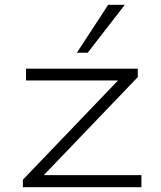

<svg xmlns="http://www.w3.org/2000/svg" viewBox="-20 -777 668 797"><path d="M75 0V-31L493 -467L502 -443H88V-492H552V-457L134 -21L125 -50H567V0ZM299 -558 429 -757H498L344 -558Z"/></svg>

Font: Nunito Sans 7pt Expanded ExtraLight
Style: Regular
Weight: 250
Width: 7
Designer: Vernon Adams
Foundry: Vernon Adams
Version: Version 3.101;gftools[0.9.27]